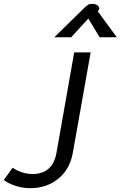

<svg xmlns="http://www.w3.org/2000/svg" viewBox="-21 -974 631 1004"><path d="M-1 -33 45 -97Q66 -82 94 -73Q122 -64 149 -64Q201 -64 232.5 -91.5Q264 -119 274 -173L367 -700H453L360 -176Q345 -90 284.5 -40Q224 10 135 10Q99 10 61 -2Q23 -14 -1 -33ZM417 -930Q431 -944 439.5 -949Q448 -954 461 -954Q478 -954 488 -946.5Q498 -939 498 -930Q498 -926 494 -920L490 -915L590 -779H500L441 -877L351 -779H263Z"/></svg>

Font: Niramit
Style: Italic
Weight: 400
Italic angle: -10°
Version: Version 1.000; ttfautohint (v1.6)